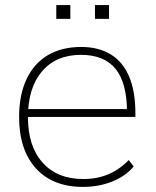

<svg xmlns="http://www.w3.org/2000/svg" viewBox="-20 -733 619 761"><path d="M55.7 -269.5Q55.7 -356.4 85 -418.9Q114.3 -481.4 169.4 -514.2Q224.6 -546.9 301.8 -546.9Q371.1 -546.9 419.4 -517.1Q467.8 -487.3 492.2 -428.7Q516.6 -370.1 516.6 -285.2V-269.5H73.2V-300.8H503.9L483.4 -288.1Q483.4 -403.3 438.5 -459.5Q393.6 -515.6 300.8 -515.6Q202.1 -515.6 146.5 -450.2Q90.8 -384.8 90.8 -268.6Q90.8 -153.3 148.9 -88.4Q207 -23.4 310.5 -23.4Q364.3 -23.4 408.7 -42Q453.1 -60.5 490.2 -98.6L509.8 -73.2Q478.5 -35.2 425.3 -13.7Q372.1 7.8 308.6 7.8Q189.5 7.8 122.6 -65.4Q55.7 -138.7 55.7 -269.5ZM356.4 -712.9H412.1V-658.2H356.4ZM203.1 -712.9H258.8V-658.2H203.1Z"/></svg>

Font: Min Sans VF VF
Style: Regular
Weight: 400
Designer: Jinseong-Kim, NotoSansCJK, Nunito
Foundry: Jinseong-Kim
Version: Version 1.420;Glyphs 3.1.2 (3151)